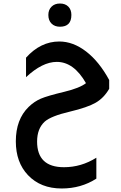

<svg xmlns="http://www.w3.org/2000/svg" viewBox="-20 -697 691 1092"><path d="M321 -545Q291 -545 273 -563Q255 -581 255 -612Q255 -641 273 -659Q291 -677 321 -677Q351 -677 368.5 -659.5Q386 -642 386 -612Q386 -545 321 -545ZM528 319Q441 375 331 375Q211 375 139 299Q70 226 70 107Q70 -18 143 -89Q175 -120 212.5 -136Q250 -152 346 -175Q433 -196 469 -224Q400 -345 303 -345Q221 -345 128 -258V-369Q211 -461 317 -461Q396 -461 470 -404Q544 -347 601 -242V-192Q571 -140 524.5 -113Q478 -86 377 -62Q270 -37 234 -5Q191 35 191 108Q191 254 344 254Q442 254 528 200Z"/></svg>

Font: Space Grotesk
Style: Bold
Weight: 700
Designer: Florian Karsten
Foundry: Florian Karsten
Version: Version 2.000